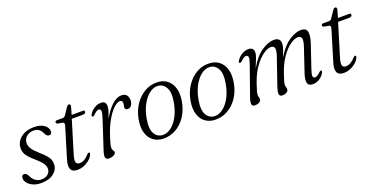

<svg xmlns="http://www.w3.org/2000/svg" viewBox="-25 -1062 3107 1602"><g transform="rotate(-20 1528.0 -261.0)"><path d="M157.5 -19.5Q193.5 -19.5 215.2 -38.8Q237 -58 237 -86.5Q237 -108 222.8 -130.8Q208.5 -153.5 165 -192Q132 -220.5 113.8 -241.2Q95.5 -262 88 -281.2Q80.5 -300.5 81 -323.5Q81.5 -376 125.8 -413.8Q170 -451.5 245 -451.5Q303 -451.5 335 -427.2Q367 -403 367 -372.5Q367 -343.5 342.5 -343.5Q332 -343.5 323.8 -350.2Q315.5 -357 307.5 -375Q284 -425.5 235 -425.5Q193 -425.5 167.8 -402.5Q142.5 -379.5 142.5 -345.5Q142.5 -322 156.5 -298Q170.5 -274 215.5 -233.5Q249.5 -204 267.5 -183Q285.5 -162 292.2 -143.8Q299 -125.5 298.5 -105Q297.5 -56 256.5 -23.8Q215.5 8.5 145 8.5Q104.5 8.5 74.2 -5Q44 -18.5 27.2 -39.2Q10.5 -60 10.5 -82Q11 -111 34.5 -111Q55 -111 70 -79.5Q85.5 -47.5 107.8 -33.5Q130 -19.5 157.5 -19.5Z M484.5 -404 442 -411.5Q429 -416 429 -426Q429 -440 448 -440H496Q511 -440 520.5 -452.5L564.5 -517.5Q572.5 -529.5 584 -529.5Q596.5 -529.5 596.5 -516Q596.5 -507 590.5 -487.5L576 -439.5H678.5Q691.5 -439.5 691.5 -428.5Q691.5 -408.5 661.5 -408.5H566.5L480 -125Q464.5 -73.5 471.8 -55.8Q479 -38 504 -38Q545.5 -38 587.5 -86Q597 -96 603.5 -95Q612.5 -94 609.5 -81.5Q603.5 -60.5 582.2 -39.8Q561 -19 530.8 -5.2Q500.5 8.5 467 8.5Q377.5 8.5 414 -107L490.5 -359.5Q498 -382 496.8 -391.5Q495.5 -401 484.5 -404Z M737 -366.5Q726 -370.5 735 -387Q752 -415.5 780.2 -433.2Q808.5 -451 838.5 -451Q883.5 -451 883.5 -408Q883.5 -388.5 875 -361.5Q866.5 -334.5 854.5 -301.5Q891 -370 934.8 -410.5Q978.5 -451 1021.5 -451Q1051 -451 1066 -433.5Q1081 -416 1080.5 -387Q1080 -358.5 1066.8 -341.8Q1053.5 -325 1034.5 -325Q1010 -325 1010 -348Q1010 -357 1012.8 -365.5Q1015.5 -374 1015.5 -384.5Q1015.5 -410 994 -410Q969 -410 936.8 -379.8Q904.5 -349.5 872 -292.8Q839.5 -236 814.5 -156Q803 -120.5 798 -101Q793 -81.5 793 -66.5Q793 -51.5 800.5 -43.5Q808 -35.5 808 -25.5Q808 -11.5 790.2 -1.5Q772.5 8.5 746 8.5Q720.5 8.5 716.2 -10.8Q712 -30 727 -74L809.5 -325.5Q823.5 -369 821.5 -386.5Q819.5 -404 803 -404Q793.5 -404 782.2 -397.5Q771 -391 754.5 -374Q743.5 -363.5 737 -366.5Z M1341.5 -451Q1418.5 -448 1457.2 -388.2Q1496 -328.5 1479 -230Q1466 -156 1429.2 -101.5Q1392.5 -47 1339.8 -18.2Q1287 10.5 1226.5 8.5Q1177.5 7 1142 -19.5Q1106.5 -46 1091.5 -94.8Q1076.5 -143.5 1088.5 -211.5Q1101 -282.5 1137.5 -337.5Q1174 -392.5 1226.8 -423.2Q1279.5 -454 1341.5 -451ZM1235 -21.5Q1272 -20 1308.2 -46.8Q1344.5 -73.5 1372.2 -123.5Q1400 -173.5 1412.5 -241.5Q1429 -330 1404.5 -374.2Q1380 -418.5 1334 -421Q1295.5 -423.5 1258.8 -395.5Q1222 -367.5 1194.2 -316.5Q1166.5 -265.5 1154.5 -199.5Q1138 -108.5 1162.8 -66Q1187.5 -23.5 1235 -21.5Z M1802 -451Q1879 -448 1917.8 -388.2Q1956.5 -328.5 1939.5 -230Q1926.5 -156 1889.8 -101.5Q1853 -47 1800.2 -18.2Q1747.5 10.5 1687 8.5Q1638 7 1602.5 -19.5Q1567 -46 1552 -94.8Q1537 -143.5 1549 -211.5Q1561.5 -282.5 1598 -337.5Q1634.5 -392.5 1687.2 -423.2Q1740 -454 1802 -451ZM1695.5 -21.5Q1732.5 -20 1768.8 -46.8Q1805 -73.5 1832.8 -123.5Q1860.5 -173.5 1873 -241.5Q1889.5 -330 1865 -374.2Q1840.5 -418.5 1794.5 -421Q1756 -423.5 1719.2 -395.5Q1682.5 -367.5 1654.8 -316.5Q1627 -265.5 1615 -199.5Q1598.5 -108.5 1623.2 -66Q1648 -23.5 1695.5 -21.5Z M2269 -71.5 2351.5 -311Q2369.5 -363 2362.5 -383.2Q2355.5 -403.5 2331 -403.5Q2302 -403.5 2262.8 -376.2Q2223.5 -349 2184.5 -295.2Q2145.5 -241.5 2118 -162Q2101.5 -114 2096.5 -95Q2091.5 -76 2091.5 -65Q2091.5 -54.5 2094.8 -46.2Q2098 -38 2098 -27Q2098 -11 2082.5 -1.2Q2067 8.5 2041.5 8.5Q2017.5 8.5 2014.8 -11.2Q2012 -31 2027.5 -73.5L2118 -330Q2132.5 -371 2130 -387.5Q2127.5 -404 2111.5 -404Q2101.5 -404 2089.8 -397.2Q2078 -390.5 2062 -374Q2050.5 -364 2043.5 -367Q2033 -372 2043 -388.5Q2061.5 -417 2090 -434Q2118.5 -451 2147 -451Q2195 -451 2195 -408.5Q2195 -385 2182.5 -354.5Q2170 -324 2151.5 -277.5Q2204.5 -371 2265.5 -411Q2326.5 -451 2374 -451Q2432.5 -451 2431 -397Q2430.5 -377 2421.8 -351Q2413 -325 2398 -286.5Q2448.5 -372.5 2507.8 -411.8Q2567 -451 2614 -451Q2664 -451 2669.5 -412.8Q2675 -374.5 2654.5 -314.5L2586.5 -113.5Q2572 -71.5 2574.5 -55.2Q2577 -39 2592.5 -39Q2602 -39 2613.5 -45.2Q2625 -51.5 2641.5 -68Q2652.5 -78.5 2658.5 -75Q2668 -70.5 2658.5 -53Q2642 -25.5 2615 -8.5Q2588 8.5 2557.5 8.5Q2519.5 8.5 2511.5 -18.8Q2503.5 -46 2520.5 -97.5L2592 -311Q2609 -362 2602.2 -382.8Q2595.5 -403.5 2571 -403.5Q2543 -403.5 2503.5 -376.5Q2464 -349.5 2424.8 -294.2Q2385.5 -239 2357 -154Q2342.5 -111.5 2337.8 -93.2Q2333 -75 2333 -65Q2333 -54 2336.5 -45.8Q2340 -37.5 2340 -26.5Q2340 -10.5 2324.5 -0.8Q2309 9 2285 9Q2260 9 2258.2 -13Q2256.5 -35 2269 -71.5Z M2849 -404 2806.5 -411.5Q2793.5 -416 2793.5 -426Q2793.5 -440 2812.5 -440H2860.5Q2875.5 -440 2885 -452.5L2929 -517.5Q2937 -529.5 2948.5 -529.5Q2961 -529.5 2961 -516Q2961 -507 2955 -487.5L2940.5 -439.5H3043Q3056 -439.5 3056 -428.5Q3056 -408.5 3026 -408.5H2931L2844.5 -125Q2829 -73.5 2836.2 -55.8Q2843.5 -38 2868.5 -38Q2910 -38 2952 -86Q2961.5 -96 2968 -95Q2977 -94 2974 -81.5Q2968 -60.5 2946.8 -39.8Q2925.5 -19 2895.2 -5.2Q2865 8.5 2831.5 8.5Q2742 8.5 2778.5 -107L2855 -359.5Q2862.5 -382 2861.2 -391.5Q2860 -401 2849 -404Z"/></g></svg>

Font: Fraunces 72pt Soft Light
Style: Italic
Weight: 300
Italic angle: -16°
Version: Version 1.000;[b76b70a41]